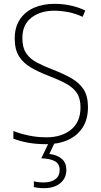

<svg xmlns="http://www.w3.org/2000/svg" viewBox="-20 -744 529 1004"><path d="M440 -184Q440 -120 412 -77Q384 -34 335 -12Q286 10 222 10Q168 10 125.5 2Q83 -6 50 -19V-59Q85 -45 129.5 -35.5Q174 -26 223 -26Q302 -26 351.5 -66Q401 -106 401 -183Q401 -229 382 -257.5Q363 -286 325.5 -306.5Q288 -327 233 -348Q181 -368 141.5 -391Q102 -414 79.5 -449.5Q57 -485 57 -543Q57 -602 84 -642.5Q111 -683 158 -703.5Q205 -724 265 -724Q309 -724 350 -715Q391 -706 426 -689L412 -656Q373 -674 335.5 -681Q298 -688 264 -688Q191 -688 144 -651.5Q97 -615 97 -545Q97 -495 117 -465.5Q137 -436 173 -417Q209 -398 256 -380Q313 -358 354 -334.5Q395 -311 417.5 -276Q440 -241 440 -184ZM327 144Q327 188 295 214Q263 240 210 240Q179 240 157 234V204Q178 210 209 210Q246 210 269 193.5Q292 177 292 144Q292 113 267 99Q242 85 196 84L236 0H267L238 61Q280 66 303.5 87Q327 108 327 144Z"/></svg>

Font: Noto Sans Arabic SemCond ExtLt
Style: Regular
Weight: 200
Width: 4
Designer: Monotype Design Team, Nadine Chahine, Nizar Qandah and Khaled Hosny
Foundry: Monotype Imaging Inc.
Version: Version 2.012; ttfautohint (v1.8.4.7-5d5b)